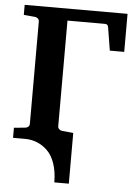

<svg xmlns="http://www.w3.org/2000/svg" viewBox="-59 -716 684 965"><g transform="rotate(5 283.0 -233.0)"><path d="M544.9 -479H472.2L454.1 -590.8Q452.6 -602.5 448.5 -606.7Q444.3 -610.8 435.1 -610.8H247.1V-78.1Q247.1 -68.8 253.7 -63Q260.3 -57.1 269 -56.2L325.2 -50.8V205.1H252Q252 151.4 238 110.6Q224.1 69.8 200 46.4Q175.8 22.9 147.2 11.5Q118.7 0 85.9 0H25.9V-50.8L82 -56.2Q91.8 -57.1 97.9 -62.7Q104 -68.4 104 -78.1V-592.8Q104 -602.5 97.7 -608.4Q91.3 -614.3 82 -615.2L25.9 -620.1V-670.9H544.9Z"/></g></svg>

Font: Veleka
Style: Bold
Weight: 700
Designer: Stefan Peev, Context Ltd, 2016; SIL International, 1997-2014.
Foundry: Stefan Peev, Context Ltd, 2016
Version: Version 1.000